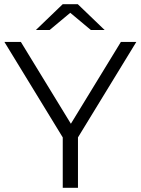

<svg xmlns="http://www.w3.org/2000/svg" viewBox="-20 -901 675 921"><path d="M281 0V-260L298 -214L1 -700H80L341 -273H299L560 -700H634L337 -214L354 -260V0ZM152 -757 281 -881H353L482 -757H416L289 -863H345L218 -757Z"/></svg>

Font: Montserrat Thin
Style: Regular
Weight: 400
Version: Version 9.000